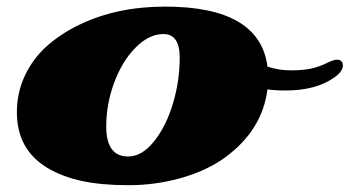

<svg xmlns="http://www.w3.org/2000/svg" viewBox="-20 -538 1052 578"><path d="M122.6 -32.7Q30.8 -87.9 30.8 -200.2Q30.8 -258.8 54.9 -310.3Q79.1 -361.8 121.3 -399.4Q163.6 -437 219.7 -463.9Q332 -518.1 477.1 -518.1Q762.2 -518.1 785.2 -337.4Q819.3 -326.2 855.7 -326.2Q892.1 -326.2 916.5 -331.5Q940.9 -336.9 962.6 -347.7Q984.4 -358.4 993.7 -358.4Q1012.2 -358.4 1012.2 -340.3Q1012.2 -322.3 983.4 -302.7Q929.2 -265.6 839.8 -265.6Q806.2 -265.6 785.2 -269Q769.5 -146 658.2 -64.5Q605 -25.4 527.6 -2.9Q450.2 19.5 367.4 19.5Q284.7 19.5 225.6 6.6Q166.5 -6.3 122.6 -32.7ZM299.8 -157.2Q299.8 -66.9 365.7 -66.9Q407.7 -66.9 444.1 -112.8Q480.5 -158.7 500.7 -226.6Q521 -294.4 521 -365Q521 -435.5 471.7 -435.5Q428.7 -435.5 388.4 -395Q348.1 -354.5 324 -289.8Q299.8 -225.1 299.8 -157.2Z"/></svg>

Font: Sonsie One
Style: Regular
Weight: 400
Designer: Riccardo De Franceschi
Foundry: Sorkin Type Co
Version: Version 1.003